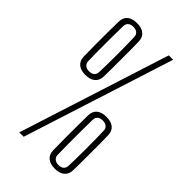

<svg xmlns="http://www.w3.org/2000/svg" viewBox="-244 -879 959 959"><g transform="rotate(45 235.5 -399.5)"><path d="M93 0 349 -800H380L124 0ZM346 3Q314 3 295.5 -12Q277 -27 276 -56Q275 -109 275 -147Q275 -185 275.2 -221Q275.5 -257 276 -304Q277 -334 295.8 -348.5Q314.5 -363 346 -363Q380 -363 398.2 -347.5Q416.5 -332 417 -304Q418 -281.5 418 -246.2Q418 -211 418 -173.2Q418 -135.5 417.8 -104Q417.5 -72.5 417 -57Q416.5 -28 397.8 -12.5Q379 3 346 3ZM346 -23Q365.5 -23 375 -32Q384.5 -41 385 -56Q386 -77 386.5 -109.2Q387 -141.5 387 -177.5Q387 -213.5 386.5 -247.2Q386 -281 385 -305Q384.5 -320 374.2 -328.5Q364 -337 346 -337Q329 -337 319 -328.8Q309 -320.5 308 -306Q307 -271 306.8 -223Q306.5 -175 306.8 -128.8Q307 -82.5 308 -53Q309 -40.5 319 -31.8Q329 -23 346 -23ZM123 -436Q91 -436 72.5 -451Q54 -466 53 -495Q52 -548 51.8 -586Q51.5 -624 52 -660Q52.5 -696 53 -743Q54 -773 72.8 -787.5Q91.5 -802 123 -802Q157 -802 175.2 -786.5Q193.5 -771 194 -743Q195 -720.5 195 -685.2Q195 -650 195 -612.2Q195 -574.5 194.8 -543Q194.5 -511.5 194 -496Q193.5 -467 174.8 -451.5Q156 -436 123 -436ZM123 -462Q142.5 -462 152 -471Q161.5 -480 162 -495Q163 -516 163.5 -548.2Q164 -580.5 164 -616.5Q164 -652.5 163.5 -686.2Q163 -720 162 -744Q161.5 -759 151.2 -767.5Q141 -776 123 -776Q106 -776 96 -767.8Q86 -759.5 85 -745Q84 -710 83.8 -662Q83.5 -614 83.8 -567.8Q84 -521.5 85 -492Q86 -479.5 96 -470.8Q106 -462 123 -462Z"/></g></svg>

Font: Big Shoulders Text Thin Thin
Style: Regular
Weight: 250
Version: Version 2.002